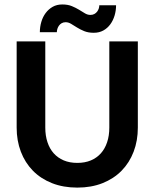

<svg xmlns="http://www.w3.org/2000/svg" viewBox="-20 -834 693 861"><path d="M54.7 0ZM326.7 -103.5Q360.8 -103.5 387.5 -114.7Q414.1 -126 432.4 -146.5Q450.7 -167 460.4 -196.3Q470.2 -225.6 470.2 -261.7V-648.4H598.1V-261.7Q598.1 -203.1 579.3 -153.8Q560.5 -104.5 525.4 -68.6Q490.2 -32.7 439.9 -12.7Q389.6 7.3 326.7 7.3Q263.7 7.3 213.1 -12.7Q162.6 -32.7 127.4 -68.6Q92.3 -104.5 73.5 -153.8Q54.7 -203.1 54.7 -261.7V-648.4H183.1V-261.7Q183.1 -225.6 192.9 -196.3Q202.6 -167 220.9 -146.5Q239.3 -126 265.9 -114.7Q292.5 -103.5 326.7 -103.5ZM385.3 -767.1Q395.5 -767.1 403.1 -771.2Q410.6 -775.4 415.5 -781.7Q420.4 -788.1 422.9 -795.7Q425.3 -803.2 425.3 -810.5H500.5Q500.5 -786.6 493.9 -764.4Q487.3 -742.2 474.6 -724.9Q461.9 -707.5 443.4 -697.3Q424.8 -687 400.4 -687Q376 -687 357.9 -694.3Q339.8 -701.7 325.4 -710.7Q311 -719.7 298.8 -727.1Q286.6 -734.4 274.4 -734.4Q264.2 -734.4 256.6 -730Q249 -725.6 244.4 -719Q239.7 -712.4 237.3 -704.6Q234.9 -696.8 234.9 -689.5H158.7Q158.7 -713.4 165.3 -735.8Q171.9 -758.3 184.8 -775.6Q197.8 -793 216.3 -803.5Q234.9 -814 259.3 -814Q284.2 -814 302 -806.6Q319.8 -799.3 334.2 -790.5Q348.6 -781.7 360.6 -774.4Q372.6 -767.1 385.3 -767.1Z"/></svg>

Font: Carlito
Style: Bold
Weight: 700
Designer: Lukasz Dziedzic
Foundry: tyPoland Lukasz Dziedzic
Version: Version 1.104